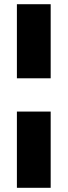

<svg xmlns="http://www.w3.org/2000/svg" viewBox="-20 -688 320 910"><path d="M60.1 -316.9V-668H220.2V-316.9ZM60.1 202.1V-159.2H220.2V202.1Z"/></svg>

Font: Wesal
Style: Regular
Weight: 900
Designer: Ahmed zaza
Foundry: Ahmed zaza
Version: Version 2.01